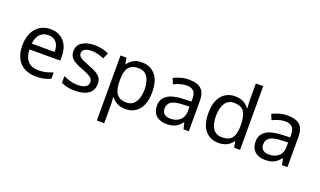

<svg xmlns="http://www.w3.org/2000/svg" viewBox="-94 -1336 3584 2152"><g transform="rotate(20 1697.5 -260.0)"><path d="M292 -546Q361 -546 410.5 -516Q460 -486 486.5 -431.5Q513 -377 513 -304V-251H146Q148 -160 192.5 -112.5Q237 -65 317 -65Q368 -65 407.5 -74.5Q447 -84 489 -102V-25Q448 -7 408 1.5Q368 10 313 10Q237 10 178.5 -21Q120 -52 87.5 -113.5Q55 -175 55 -264Q55 -352 84.5 -415Q114 -478 167.5 -512Q221 -546 292 -546ZM291 -474Q228 -474 191.5 -433.5Q155 -393 148 -321H421Q421 -367 407 -401Q393 -435 364.5 -454.5Q336 -474 291 -474Z M998 -148Q998 -96 972 -61Q946 -26 898 -8Q850 10 784 10Q728 10 687.5 1Q647 -8 616 -24V-104Q648 -88 693.5 -74.5Q739 -61 786 -61Q853 -61 883 -82.5Q913 -104 913 -140Q913 -160 902 -176Q891 -192 862.5 -208Q834 -224 781 -244Q729 -264 692 -284Q655 -304 635 -332Q615 -360 615 -404Q615 -472 670.5 -509Q726 -546 816 -546Q865 -546 907.5 -536.5Q950 -527 987 -510L957 -440Q923 -454 886 -464Q849 -474 810 -474Q756 -474 727.5 -456.5Q699 -439 699 -409Q699 -387 712 -371.5Q725 -356 755.5 -341.5Q786 -327 837 -307Q888 -288 924 -268Q960 -248 979 -219.5Q998 -191 998 -148Z M1383 -546Q1482 -546 1542.5 -477Q1603 -408 1603 -269Q1603 -178 1575.5 -115.5Q1548 -53 1498.5 -21.5Q1449 10 1382 10Q1341 10 1309 -1Q1277 -12 1254.5 -29.5Q1232 -47 1216 -68H1210Q1212 -51 1214 -25Q1216 1 1216 20V240H1128V-536H1200L1212 -463H1216Q1232 -486 1254.5 -505Q1277 -524 1308.5 -535Q1340 -546 1383 -546ZM1367 -472Q1313 -472 1280 -451.5Q1247 -431 1232 -390Q1217 -349 1216 -286V-269Q1216 -203 1230 -157Q1244 -111 1277.5 -87Q1311 -63 1369 -63Q1418 -63 1449.5 -90Q1481 -117 1496.5 -163.5Q1512 -210 1512 -270Q1512 -362 1476.5 -417Q1441 -472 1367 -472Z M1946 -545Q2044 -545 2091 -502Q2138 -459 2138 -365V0H2074L2057 -76H2053Q2030 -47 2005.5 -27.5Q1981 -8 1949.5 1Q1918 10 1873 10Q1825 10 1786.5 -7Q1748 -24 1726 -59.5Q1704 -95 1704 -149Q1704 -229 1767 -272.5Q1830 -316 1961 -320L2052 -323V-355Q2052 -422 2023 -448Q1994 -474 1941 -474Q1899 -474 1861 -461.5Q1823 -449 1790 -433L1763 -499Q1798 -518 1846 -531.5Q1894 -545 1946 -545ZM1972 -259Q1872 -255 1833.5 -227Q1795 -199 1795 -148Q1795 -103 1822.5 -82Q1850 -61 1893 -61Q1961 -61 2006 -98.5Q2051 -136 2051 -214V-262Z M2494 10Q2394 10 2334 -59.5Q2274 -129 2274 -267Q2274 -405 2334.5 -475.5Q2395 -546 2495 -546Q2537 -546 2568 -535.5Q2599 -525 2622 -507Q2645 -489 2661 -467H2667Q2666 -480 2663.5 -505.5Q2661 -531 2661 -546V-760H2749V0H2678L2665 -72H2661Q2645 -49 2622 -30.5Q2599 -12 2567.5 -1Q2536 10 2494 10ZM2508 -63Q2593 -63 2627.5 -109.5Q2662 -156 2662 -250V-266Q2662 -366 2629 -419.5Q2596 -473 2507 -473Q2436 -473 2400.5 -416.5Q2365 -360 2365 -265Q2365 -169 2400.5 -116Q2436 -63 2508 -63Z M3122 -545Q3220 -545 3267 -502Q3314 -459 3314 -365V0H3250L3233 -76H3229Q3206 -47 3181.5 -27.5Q3157 -8 3125.5 1Q3094 10 3049 10Q3001 10 2962.5 -7Q2924 -24 2902 -59.5Q2880 -95 2880 -149Q2880 -229 2943 -272.5Q3006 -316 3137 -320L3228 -323V-355Q3228 -422 3199 -448Q3170 -474 3117 -474Q3075 -474 3037 -461.5Q2999 -449 2966 -433L2939 -499Q2974 -518 3022 -531.5Q3070 -545 3122 -545ZM3148 -259Q3048 -255 3009.5 -227Q2971 -199 2971 -148Q2971 -103 2998.5 -82Q3026 -61 3069 -61Q3137 -61 3182 -98.5Q3227 -136 3227 -214V-262Z"/></g></svg>

Font: Noto Sans Devanagari
Style: Regular
Weight: 400
Designer: Jelle Bosma - Monotype Design Team
Foundry: Monotype Imaging Inc.
Version: Version 2.003